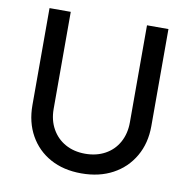

<svg xmlns="http://www.w3.org/2000/svg" viewBox="-80 -779 866 873"><g transform="rotate(10 353.0 -342.5)"><path d="M351 15Q269 15 208 -18.5Q147 -52 113 -112.5Q79 -173 79 -252V-700H177V-252Q177 -200 199.5 -160Q222 -120 261.5 -98Q301 -76 353 -76Q405 -76 445 -98Q485 -120 507 -160Q529 -200 529 -252V-700H628V-252Q628 -173 593 -112.5Q558 -52 496 -18.5Q434 15 351 15Z"/></g></svg>

Font: Figtree Medium
Style: Regular
Weight: 500
Designer: Erik Kennedy
Foundry: Erik Kennedy
Version: Version 2.001; ttfautohint (v1.8.4.7-5d5b);gftools[0.9.27]